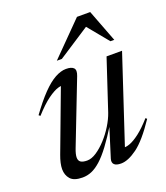

<svg xmlns="http://www.w3.org/2000/svg" viewBox="-134 -811 792 914"><g transform="rotate(-20 261.5 -354.0)"><path d="M283.5 -28.5 332.5 -185H336.5Q301 -127.5 272.8 -89.8Q244.5 -52 220 -30.2Q195.5 -8.5 173.2 0.8Q151 10 127.5 10Q84 10 66.2 -10.2Q48.5 -30.5 48.5 -60.5Q48.5 -75 52.5 -92.5Q56.5 -110 63.5 -128.5L184.5 -451L197 -433.5Q186 -438 164.2 -431.8Q142.5 -425.5 111 -402.8Q79.5 -380 38.5 -334.5L31 -340.5Q73 -398.5 108 -434.5Q143 -470.5 173 -486.8Q203 -503 228.5 -503Q256.5 -503 267.2 -491.5Q278 -480 267.5 -453L143.5 -133.5Q138 -119.5 135.2 -108.2Q132.5 -97 132.5 -89Q132.5 -72.5 143.2 -65.5Q154 -58.5 175.5 -58.5Q197.5 -58.5 223 -75.2Q248.5 -92 273.2 -119Q298 -146 317.2 -177.5Q336.5 -209 346.5 -238L431 -493H509.5L360.5 -42.5L353.5 -58Q367.5 -54 389.8 -62Q412 -70 441 -92.2Q470 -114.5 504.5 -153.5L511 -147.5Q451.5 -58.5 404.8 -24.2Q358 10 322.5 10Q297.5 10 287.8 0Q278 -10 283.5 -28.5ZM201.5 -554.5 363 -718H430L492.5 -554.5H473L375.5 -673H409L227 -554.5Z"/></g></svg>

Font: Newsreader 60pt
Style: Italic
Weight: 400
Italic angle: -17°
Designer: Hugues Gentile
Foundry: Production Type
Version: Version 1.003